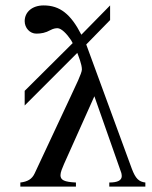

<svg xmlns="http://www.w3.org/2000/svg" viewBox="-20 -688 560 708"><path d="M516 0V-15C492 -18 480 -29 466 -66L298 -524L386 -614V-668L280 -560C241 -636 201 -668 141 -668C98 -668 71 -643 71 -610C71 -585 90 -564 114 -564C132 -564 148 -567 166 -577C177 -583 186 -584 192 -584C206 -584 226 -564 242 -540C244 -537 246 -533 248 -529L71 -353V-299L265 -493C269 -482 282 -451 282 -432C282 -418 259 -372 240 -331L108 -49C98 -27 81 -18 55 -15V0H260V-15C217 -17 203 -24 203 -42C203 -53 210 -69 216 -83L328 -333L425 -57C428 -50 429 -43 429 -39C429 -23 414 -15 383 -15V0Z"/></svg>

Font: STIX Math
Style: Regular
Weight: 400
Designer: MicroPress Inc., with final additions and corrections provided by Coen Hoffman, Elsevier (retired)
Version: Version 1.1.0